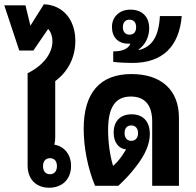

<svg xmlns="http://www.w3.org/2000/svg" viewBox="-50 -868 914 897"><path d="M180 9C241 9 282 -31 282 -93C282 -146 250 -185 204 -192C207 -205 208 -215 208 -227V-489C269 -534 302 -601 302 -677C302 -777 243 -845 155 -848L92 -748L69 -843H-30L40 -632H106L175 -733C188 -718 195 -698 195 -675C195 -618 151 -561 79 -526V-95C79 -31 118 9 180 9ZM184 -54C163 -54 151 -68 151 -92C151 -115 163 -129 184 -129C204 -129 216 -115 216 -92C216 -69 204 -54 184 -54Z M394 0H503C541 -36 562 -59 587 -92C629 -146 650 -196 650 -242C650 -300 619 -334 565 -334C512 -334 481 -302 481 -248C481 -204 504 -173 539 -170C532 -158 524 -146 517 -136C505 -119 490 -103 480 -94H478C463 -143 455 -206 455 -261C455 -367 489 -417 561 -417C627 -417 661 -377 661 -300V0H786V-318C786 -447 704 -522 564 -522C417 -522 341 -434 341 -267C341 -178 360 -82 394 0ZM563 -210C544 -210 532 -224 532 -246C532 -269 544 -282 563 -282C583 -282 595 -268 595 -246C595 -224 583 -210 563 -210Z M569 -574C708 -574 787 -649 799 -793H697C692 -698 661 -649 598 -634V-637C629 -659 647 -696 647 -736C647 -790 614 -823 559 -823C508 -823 473 -789 473 -742C473 -694 502 -664 549 -664C552 -664 556 -664 559 -664C555 -652 544 -641 527 -635C514 -630 498 -628 479 -628V-579C510 -575 546 -574 569 -574ZM555 -706C536 -706 524 -719 524 -741C524 -764 536 -776 555 -776C575 -776 586 -763 586 -741C586 -719 575 -706 555 -706Z"/></svg>

Font: Noto Sans Thai Looped UI Narrow
Style: Bold
Weight: 700
Width: 4
Designer: Cadson Demak Team
Foundry: Cadson Demak Co., Ltd.
Version: Version 1.000